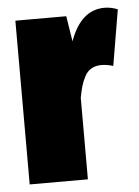

<svg xmlns="http://www.w3.org/2000/svg" viewBox="-45 -587 452 624"><g transform="rotate(-5 181.0 -275.5)"><path d="M318.8 -550.8Q340.3 -550.8 361.8 -542L331.1 -359.9Q311 -366.2 293 -366.2Q273.9 -366.2 260.3 -358.4Q246.6 -350.6 238.3 -335Q230 -319.3 225.6 -304.2Q221.2 -289.1 216.8 -266.1V0H26.9V-534.2H192.9L206.1 -451.2Q241.7 -550.8 318.8 -550.8Z"/></g></svg>

Font: Fira Sans Compressed Heavy
Style: Regular
Weight: 900
Width: 1
Designer: Carrois Corporate & Edenspiekermann AG
Foundry: Carrois Corporate GbR & Edenspiekermann AG
Version: Version 4.203;PS 004.203;hotconv 1.0.88;makeotf.lib2.5.64775